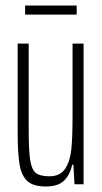

<svg xmlns="http://www.w3.org/2000/svg" viewBox="-20 -668 370 696"><path d="M44 -188V-510H84V-196Q84 -121 89.5 -87Q95 -53 110 -41Q125 -29 159 -29Q198 -29 216 -56Q234 -83 238.5 -126Q243 -169 243 -248V-510H283V0H250L246 -71H242Q234 -35 212.5 -13.5Q191 8 146 8Q102 8 80.5 -10.5Q59 -29 51.5 -69Q44 -109 44 -188ZM71 -615V-648H258V-615Z"/></svg>

Font: Saira Ultra Condensed ExLight
Style: Regular
Weight: 200
Width: 1
Designer: Hector Gatti with collaboration of the Omnibus-Type team
Foundry: Omnibus-Type
Version: Version 1.001; ttfautohint (v1.8)